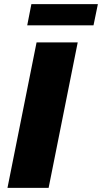

<svg xmlns="http://www.w3.org/2000/svg" viewBox="-20 -904 491 924"><path d="M16 0 156 -700H354L214 0ZM111 -782 131 -884H451L430 -782Z"/></svg>

Font: Montserrat ExtraBold
Style: Italic
Weight: 800
Italic angle: -11.3°
Designer: Julieta Ulanovsky
Foundry: Julieta Ulanovsky
Version: Version 9.000; ttfautohint (v1.8.4.7-5d5b)